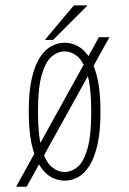

<svg xmlns="http://www.w3.org/2000/svg" viewBox="-20 -674 490 728"><path d="M395 -533 81 34H41L355 -533ZM225 11Q199 11 174.5 -2.2Q150 -15.5 130.8 -45.8Q111.5 -76 100.2 -126.5Q89 -177 89 -251Q89 -325 100.2 -375.2Q111.5 -425.5 130.8 -455.5Q150 -485.5 174.5 -498.8Q199 -512 225 -512Q251.5 -512 275.8 -498.8Q300 -485.5 319.2 -455.5Q338.5 -425.5 349.8 -375.2Q361 -325 361 -251Q361 -177 349.8 -126.5Q338.5 -76 319.2 -45.8Q300 -15.5 275.8 -2.2Q251.5 11 225 11ZM225 -22Q251 -22 274 -41Q297 -60 311.5 -109.5Q326 -159 326 -251Q326 -341.5 311.5 -391Q297 -440.5 274 -459.8Q251 -479 225 -479Q199 -479 176 -459.8Q153 -440.5 138.5 -391Q124 -341.5 124 -251Q124 -159 138.5 -109.5Q153 -60 176 -41Q199 -22 225 -22ZM150 -522.5 260 -653.5H312L181 -522.5Z"/></svg>

Font: League Mono Thin Condensed
Style: Regular
Weight: 100
Width: 1
Designer: Tyler Finck
Foundry: The League of Moveable Type / Tyler Finck
Version: Version 2.300;RELEASE